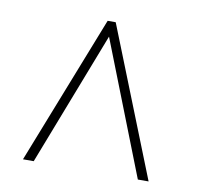

<svg xmlns="http://www.w3.org/2000/svg" viewBox="-58 -774 581 563"><g transform="rotate(10 232.5 -492.5)"><path d="M45 -271 219 -714H243L419 -271H387L231 -669L77 -271Z"/></g></svg>

Font: Noto Serif Lao Condensed Thin
Style: Regular
Weight: 100
Width: 3
Designer: Monotype Design Team
Foundry: Monotype Imaging Inc.
Version: Version 2.003; ttfautohint (v1.8.4.7-5d5b)